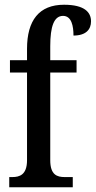

<svg xmlns="http://www.w3.org/2000/svg" viewBox="-20 -790 404 810"><path d="M19 0H287V-43H253C221 -43 192 -52 192 -114V-484H303V-536H192V-595C192 -679 208 -723 246 -723C282 -723 290 -680 290 -640C343 -640 364 -666 364 -700C364 -738 337 -770 250 -770C145 -770 94 -704 94 -584V-536H22V-484H94V-114C94 -52 62 -43 32 -43H19Z"/></svg>

Font: Noto Serif Armenian ExtraCondensed Medium
Style: Regular
Weight: 500
Width: 2
Designer: Monotype Design Team
Foundry: Monotype Imaging Inc.
Version: Version 2.008